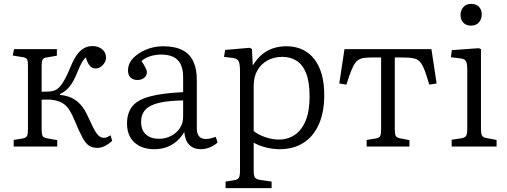

<svg xmlns="http://www.w3.org/2000/svg" viewBox="-20 -760 2628 996"><path d="M485 7Q460 7 442.5 -4Q425 -15 409 -44Q393 -73 371 -126Q355 -166 339.5 -190Q324 -214 303 -226Q282 -238 251 -242Q238 -244 223.5 -243.5Q209 -243 196 -243V-87Q196 -64 201 -55Q206 -46 221 -43L277 -33V0H51V-34L99 -42Q115 -45 120 -54.5Q125 -64 125 -90V-418Q125 -442 121 -451Q117 -460 101 -463L46 -472L53 -505H275V-471L222 -462Q206 -460 201 -450.5Q196 -441 196 -417V-284Q219 -284 233.5 -285Q248 -286 261 -290Q277 -296 290 -310Q303 -324 317.5 -351Q332 -378 349 -420Q363 -453 379 -475.5Q395 -498 415 -509.5Q435 -521 460 -521Q490 -521 510 -504.5Q530 -488 530 -461Q530 -447 522 -434Q514 -421 502 -413Q490 -405 475 -405Q459 -405 447 -417.5Q435 -430 425 -462Q418 -456 412 -447.5Q406 -439 398.5 -424Q391 -409 380 -382Q361 -336 341.5 -311.5Q322 -287 291 -272V-268Q327 -264 353 -251.5Q379 -239 399.5 -215.5Q420 -192 437 -154Q464 -93 480.5 -69Q497 -45 519 -45Q528 -45 535.5 -48.5Q543 -52 554 -58L562 -29Q544 -13 525 -3Q506 7 485 7Z M780 14Q716 14 677.5 -21Q639 -56 639 -119Q639 -174 666 -208Q693 -242 757 -259.5Q821 -277 930 -282V-359Q930 -401 917 -427Q904 -453 878.5 -465Q853 -477 816 -477Q785 -477 757 -467.5Q729 -458 714 -443Q725 -427 731 -416Q737 -405 739.5 -398Q742 -391 742 -385Q742 -368 728 -356.5Q714 -345 693 -345Q671 -345 657.5 -357.5Q644 -370 644 -394Q644 -430 670.5 -458Q697 -486 738.5 -503Q780 -520 826 -520Q888 -520 926.5 -500Q965 -480 983 -441Q1001 -402 1001 -346V-93Q1001 -66 1013 -52.5Q1025 -39 1049 -39Q1060 -39 1072.5 -42Q1085 -45 1099 -50L1109 -21Q1092 -5 1068.5 4.5Q1045 14 1022 14Q985 14 962.5 -8Q940 -30 936 -75Q918 -45 894.5 -25.5Q871 -6 842.5 4Q814 14 780 14ZM805 -40Q838 -40 866.5 -54.5Q895 -69 912.5 -94.5Q930 -120 930 -154V-239Q853 -238 805 -226.5Q757 -215 734.5 -191Q712 -167 712 -129Q712 -84 737.5 -62Q763 -40 805 -40Z M1150 216V182L1198 174Q1213 172 1219 162Q1225 152 1225 127V-388Q1225 -426 1219 -440.5Q1213 -455 1190 -459L1142 -465L1148 -501L1275 -512L1287 -506L1291 -423H1293Q1315 -458 1341 -479Q1367 -500 1398.5 -510Q1430 -520 1465 -520Q1526 -520 1570 -491Q1614 -462 1638 -405.5Q1662 -349 1662 -266Q1662 -178 1634 -115Q1606 -52 1554 -19Q1502 14 1431 14Q1395 14 1358 4.5Q1321 -5 1296 -20V126Q1296 150 1302 160Q1308 170 1328 173L1389 182V216ZM1427 -36Q1474 -36 1510 -61Q1546 -86 1566 -135Q1586 -184 1586 -259Q1586 -334 1568.5 -379Q1551 -424 1519 -444.5Q1487 -465 1445 -465Q1401 -465 1367.5 -446.5Q1334 -428 1315 -394.5Q1296 -361 1296 -315V-80Q1320 -61 1356 -48.5Q1392 -36 1427 -36Z M1882 0V-34L1931 -42Q1947 -45 1952 -54.5Q1957 -64 1957 -90V-462H1919Q1888 -462 1868.5 -459.5Q1849 -457 1836 -447Q1823 -437 1813 -417.5Q1803 -398 1791 -364L1777 -321L1740 -327L1767 -505H2218L2245 -327L2207 -321L2193 -366Q2179 -410 2165.5 -430.5Q2152 -451 2129.5 -456.5Q2107 -462 2066 -462H2028V-87Q2028 -64 2033 -55Q2038 -46 2053 -43L2104 -33V0Z M2323 0V-35L2375 -43Q2392 -46 2398 -55.5Q2404 -65 2404 -93V-394Q2404 -430 2397.5 -442Q2391 -454 2369 -457L2319 -463L2324 -500L2464 -510L2475 -505V-89Q2475 -68 2480 -57.5Q2485 -47 2503 -44L2556 -34V0ZM2424 -627Q2398 -627 2383.5 -642.5Q2369 -658 2369 -682Q2369 -707 2384 -723.5Q2399 -740 2424 -740Q2450 -740 2464.5 -725Q2479 -710 2479 -685Q2479 -661 2464.5 -644Q2450 -627 2424 -627Z"/></svg>

Font: Literata 18pt Light
Style: Regular
Weight: 300
Designer: Latin by Veronika Burian and Jose Scaglione. Greek by Irene Vlachou. Cyrillic by Vera Evstafieva.
Foundry: TypeTogether
Version: Version 3.103;gftools[0.9.29]